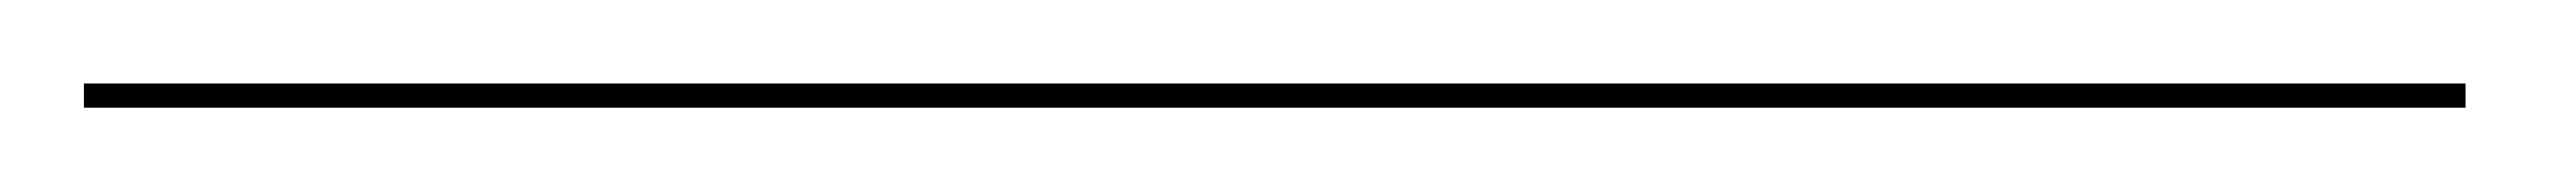

<svg xmlns="http://www.w3.org/2000/svg" viewBox="-25 127 611 46"><path d="M-4.9 147H565.7V152.8H-4.9Z"/></svg>

Font: Bodoni* 36
Style: Bold Italic
Weight: 700
Italic angle: -13°
Version: Version 2.000; ttfautohint (v1.8.1)